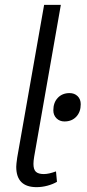

<svg xmlns="http://www.w3.org/2000/svg" viewBox="-20 -762 359 792"><path d="M47 -74Q47 -84 51 -112L162 -742H231L121 -116Q118 -98 118 -86Q118 -63 128 -53.5Q138 -44 161 -44Q181 -44 211 -55L215 -12Q198 -2 175.5 4Q153 10 131 10Q47 10 47 -74ZM200 -307Q200 -339 218.5 -358.5Q237 -378 267 -378Q287 -378 300 -365.5Q313 -353 313 -332Q313 -300 294.5 -280.5Q276 -261 246 -261Q226 -261 213 -274Q200 -287 200 -307Z"/></svg>

Font: Sarabun Light
Style: Italic
Weight: 300
Italic angle: -10°
Designer: Suppakit Chalermlarp | Katatrad Co.,Ltd.
Foundry: Cadson Demak Co.,Ltd.
Version: Version 1.000; ttfautohint (v1.6)